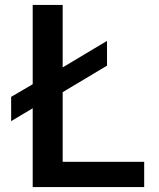

<svg xmlns="http://www.w3.org/2000/svg" viewBox="-20 -750 640 775"><path d="M562 5H112V-313L25 -261V-359L112 -410V-730H233V-478L412 -585V-485L233 -378V-97H562Z"/></svg>

Font: JuliaMono Latin
Style: Bold
Weight: 700
Monospace: yes
Designer: cormullion
Foundry: corm
Version: Version 0.038; ttfautohint (v1.8)